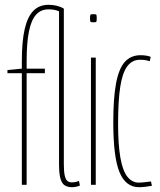

<svg xmlns="http://www.w3.org/2000/svg" viewBox="-20 -770 668 800"><path d="M280 10Q262 10 250 2.5Q238 -5 232 -25.5Q226 -46 226 -85V-723Q214 -728 203.5 -729.5Q193 -731 182 -731Q150 -731 130 -708.5Q110 -686 100.5 -638.5Q91 -591 91 -515V-484H167V-465H91V0H71V-465H11V-478L71 -484V-515Q71 -598 83 -649.5Q95 -701 119.5 -725.5Q144 -750 182 -750Q200 -750 216.5 -746Q233 -742 246 -734V-85Q246 -54 250 -37.5Q254 -21 261.5 -15.5Q269 -10 280 -10Q285 -10 291.5 -11Q298 -12 309 -16L313 3Q304 7 295.5 8.5Q287 10 280 10Z M369 -677Q359 -677 357 -679.5Q355 -682 355 -694Q355 -706 357 -708.5Q359 -711 369 -711Q380 -711 381.5 -708.5Q383 -706 383 -694Q383 -682 381.5 -679.5Q380 -677 369 -677ZM359 0V-530H379V0Z M452 -260Q452 -361 463.5 -422.5Q475 -484 500 -512Q525 -540 566 -540Q572 -540 579 -539.5Q586 -539 593.5 -537.5Q601 -536 608 -533L604 -515Q597 -517 590.5 -518.5Q584 -520 577.5 -520.5Q571 -521 563 -521Q531 -521 510.5 -494Q490 -467 481 -408Q472 -349 472 -254Q472 -168 481.5 -113.5Q491 -59 510.5 -34Q530 -9 559 -9Q566 -9 575 -10Q584 -11 593.5 -12Q603 -13 609 -14L613 4Q603 6 587.5 8Q572 10 559 10Q504 10 478 -52.5Q452 -115 452 -260Z"/></svg>

Font: Georama ExtraCondensed Thin
Style: Regular
Weight: 100
Width: 2
Designer: Jean-Baptiste Levee
Foundry: Production Type
Version: Version 1.001